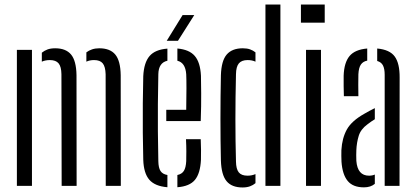

<svg xmlns="http://www.w3.org/2000/svg" viewBox="-20 -820 1835 847"><path d="M446.5 0 446 -492.5Q445 -526 433.2 -540.5Q421.5 -555 395 -555Q375.5 -555 361 -548V-589Q372 -597.5 386.2 -602.2Q400.5 -607 418 -607Q465.5 -607 488.5 -579.5Q511.5 -552 512.5 -488L513 0ZM252 0 251 -492.5Q250.5 -526 238.5 -540.5Q226.5 -555 200 -555Q180 -555 164.5 -548V-587.5Q175.5 -596.5 189.5 -601.8Q203.5 -607 223.5 -607Q270.5 -607 293.5 -579.5Q316.5 -552 317.5 -488L318 0ZM54.5 0V-600H121V0Z M713.5 -286V-335.5H801.5Q802.5 -388.5 802.5 -430.5Q802.5 -472.5 801.5 -492.5Q798 -543.5 762.5 -552V-606Q815 -601.5 839.2 -573.2Q863.5 -545 866.5 -486Q867 -463 867.5 -408.5Q868 -354 865.5 -286ZM612 -115Q610.5 -169 610 -234Q609.5 -299 610 -364Q610.5 -429 612 -484Q615 -544 639.8 -572.8Q664.5 -601.5 718.5 -605.5V-552Q679.5 -543.5 678.5 -492.5Q677 -421 676.5 -361Q676 -301 676.5 -240.8Q677 -180.5 678.5 -109Q679 -79.5 688.2 -65.5Q697.5 -51.5 718.5 -48V6Q663.5 1.5 638.8 -27Q614 -55.5 612 -115ZM762.5 6V-48Q782 -52 791 -66Q800 -80 801.5 -109Q802 -128 802 -152Q802 -176 800.5 -206H865.5Q866.5 -183.5 866.8 -159Q867 -134.5 866.5 -115Q863.5 -55 840 -26.5Q816.5 2 762.5 6ZM715.5 -640 785.5 -753.5H837L765 -640Z M1151 0V-800H1217V0ZM954.5 -112Q952.5 -198 952.5 -295.5Q952.5 -393 954.5 -488Q956.5 -552 980.2 -579.5Q1004 -607 1051 -607Q1070 -607 1083.2 -602.2Q1096.5 -597.5 1107 -589V-548Q1092 -555 1072.5 -555Q1046 -555 1033.8 -540.5Q1021.5 -526 1021 -492.5Q1016 -286 1021 -107.5Q1021.5 -74.5 1033.2 -59.8Q1045 -45 1072 -45Q1091 -45 1107 -52V-12Q1096.5 -3 1082.5 2Q1068.5 7 1050 7Q1002.5 7 979.5 -20.8Q956.5 -48.5 954.5 -112Z M1307.5 -720V-800H1412.5V-720ZM1330 0V-600H1396V0Z M1497 -395.5Q1496.5 -414.5 1496 -440.5Q1495.5 -466.5 1496 -486Q1498 -544 1522 -572.8Q1546 -601.5 1600 -606V-552.5Q1581.5 -549 1572 -535.2Q1562.5 -521.5 1561 -492.5Q1560.5 -474.5 1560.5 -446.2Q1560.5 -418 1561 -395.5ZM1677 0V-490.5Q1677 -516.5 1669.5 -531.2Q1662 -546 1644 -551V-606Q1699.5 -601 1721.5 -570.5Q1743.5 -540 1743 -477.5L1742.5 0ZM1486.5 -106.5Q1486 -119.5 1485.8 -132.2Q1485.5 -145 1486 -157.5Q1489 -210.5 1510 -248.5Q1531 -286.5 1587 -318Q1598 -324.5 1609.8 -330.8Q1621.5 -337 1633.5 -343V-294Q1626 -289.5 1618 -284Q1610 -278.5 1601 -271.5Q1571.5 -250 1562.5 -220.8Q1553.5 -191.5 1552 -157.5Q1551.5 -149 1551.5 -136.2Q1551.5 -123.5 1552 -110.5Q1557 -45 1608 -45Q1622.5 -45 1633.5 -50V-9Q1615 6.5 1585.5 6.5Q1537 6.5 1513.8 -21.8Q1490.5 -50 1486.5 -106.5Z"/></svg>

Font: Big Shoulders Stencil Display
Style: Regular
Weight: 400
Designer: Patric King
Foundry: XO Type Co
Version: Version 1.000